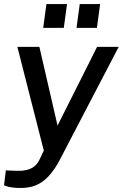

<svg xmlns="http://www.w3.org/2000/svg" viewBox="-39 -762 608 951"><path d="M63 169C138 169 199 141 258 28L549 -530H442L246 -140L156 -530H47L178 -16L157 28C145 52 123 87 43 84L-10 82L-19 155C-19 155 0 169 63 169ZM191 -742 175 -624H277L293 -742ZM356 -742 340 -624H441L457 -742Z"/></svg>

Font: Cheyenne Sans Medium
Style: Italic
Weight: 500
Italic angle: -8.13011°
Designer: The Public Sans project authors (U.S. Web Design System), Libre Franklin designed by Pablo Impallari and Rodrigo Fuenzal
Foundry: The Cheyenne Sans Project Authors
Version: Version 2.007